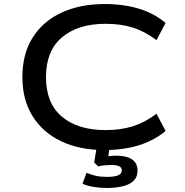

<svg xmlns="http://www.w3.org/2000/svg" viewBox="-20 -734 915 952"><path d="M498 10Q375 10 283.5 -33.5Q192 -77 141.5 -158Q91 -239 91 -352Q91 -466 141.5 -547Q192 -628 284 -671Q376 -714 499 -714Q594 -714 670 -690.5Q746 -667 801 -620L756 -535Q699 -578 639 -597Q579 -616 503 -616Q367 -616 287.5 -549Q208 -482 208 -352Q208 -222 287 -155.5Q366 -89 503 -89Q579 -89 639 -108Q699 -127 756 -170L801 -85Q746 -38 669.5 -14Q593 10 498 10ZM508 198Q476 198 443 192.5Q410 187 389 177L409 123Q434 133 456.5 138Q479 143 510 143Q549 143 566.5 135Q584 127 584 110Q584 96 570 90Q556 84 532 84Q519 84 501 85.5Q483 87 467 91L447 72L462 -20H526L514 60L484 47Q504 42 522 40Q540 38 557 38Q588 38 612 45.5Q636 53 649 69.5Q662 86 662 112Q662 142 644 161Q626 180 591 189Q556 198 508 198Z"/></svg>

Font: Nunito Sans 7pt Expanded Medium
Style: Regular
Weight: 500
Width: 7
Designer: Vernon Adams
Foundry: Vernon Adams
Version: Version 3.101;gftools[0.9.27]